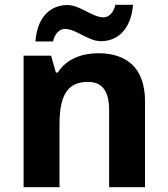

<svg xmlns="http://www.w3.org/2000/svg" viewBox="-20 -777 697 797"><path d="M127 -605H200C208 -640 229 -657 249 -657C296 -657 346 -606 399 -606C467 -606 524 -654 532 -757H459C451 -722 430 -705 410 -705C363 -705 313 -756 260 -756C191 -756 135 -709 127 -605ZM388 -556C320 -556 255 -532 220 -476H212L192 -546H78V0H227V-257C227 -373 254 -437 345 -437C406 -437 433 -397 433 -319V0H582V-356C582 -496 505 -556 388 -556Z"/></svg>

Font: Noto Sans Gunjala Gondi
Style: Bold
Weight: 700
Designer: Ek Type
Foundry: Ek Type
Version: Version 1.004